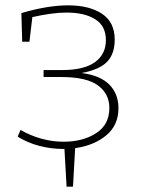

<svg xmlns="http://www.w3.org/2000/svg" viewBox="-20 -550 531 718"><path d="M261 4 253 148H229L221 7H216Q171 7 127 -4.5Q83 -16 46 -39L57 -64Q93 -43 134.5 -31.5Q176 -20 218 -20Q290 -20 339.5 -52Q389 -84 389 -146Q389 -199 346.5 -230.5Q304 -262 208 -262H143V-288H212Q294 -288 335 -317.5Q376 -347 376 -400Q376 -453 336 -478Q296 -503 229 -503Q176 -503 101 -486L90 -394H63L60 -501Q158 -530 235 -530Q314 -530 361.5 -498.5Q409 -467 409 -402Q409 -348 380 -318.5Q351 -289 285 -277Q355 -268 389 -233.5Q423 -199 423 -145Q423 -82 377.5 -44Q332 -6 261 4Z"/></svg>

Font: Bitter Pro ExtraLight
Style: Regular
Weight: 275
Designer: Sol Matas, and Bitter project Authors
Foundry: Sol Matas
Version: Version 1.010